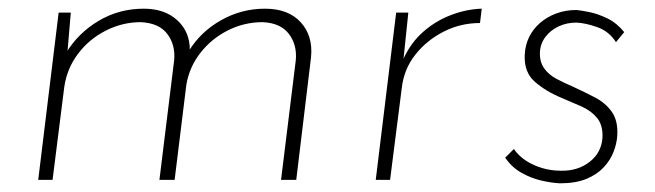

<svg xmlns="http://www.w3.org/2000/svg" viewBox="-20 -414 1507 442"><path d="M143 -385 134 -279 132 -292Q160 -338 207 -366Q254 -394 311 -394Q359 -394 388 -367.5Q417 -341 417 -299L415 -297Q442 -341 489 -367.5Q536 -394 590 -394Q644 -394 672.5 -362.5Q701 -331 696 -282L662 0H627L661 -276Q664 -311 645 -336Q626 -361 585 -363Q542 -363 504.5 -344Q467 -325 441.5 -292.5Q416 -260 409 -219L382 0H347L381 -276Q384 -311 365 -336Q346 -361 304 -363Q262 -363 223.5 -343.5Q185 -324 159.5 -290Q134 -256 128 -214L101 0H68L115 -385Z M920 -385 909 -279Q926 -316 954.5 -341Q983 -366 1018.5 -379.5Q1054 -393 1089 -394L1085 -361Q1040 -361 1001 -341Q962 -321 936 -288Q910 -255 905 -212L878 0H845L892 -385Z M1269 8Q1249 7 1225.5 1.5Q1202 -4 1180 -16.5Q1158 -29 1143 -51L1163 -71Q1174 -55 1191 -44Q1208 -33 1228.5 -27Q1249 -21 1271 -21Q1310 -20 1337.5 -41.5Q1365 -63 1367 -98Q1368 -126 1354.5 -142.5Q1341 -159 1318.5 -169Q1296 -179 1272 -189Q1236 -204 1211 -226Q1186 -248 1188 -288Q1189 -310 1198 -328.5Q1207 -347 1223 -361Q1239 -375 1260.5 -383Q1282 -391 1307 -391Q1318 -390 1337.5 -386Q1357 -382 1378.5 -371.5Q1400 -361 1417 -340L1398 -317Q1382 -342 1355 -351.5Q1328 -361 1307 -362Q1285 -362 1266.5 -353.5Q1248 -345 1236 -329.5Q1224 -314 1223 -294Q1222 -272 1232.5 -257Q1243 -242 1261 -232.5Q1279 -223 1300 -214Q1326 -202 1350 -189.5Q1374 -177 1388.5 -156.5Q1403 -136 1401 -102Q1400 -84 1392.5 -64.5Q1385 -45 1369.5 -28.5Q1354 -12 1329.5 -2Q1305 8 1269 8Z"/></svg>

Font: Josefin Sans ExtraLight
Style: Italic
Weight: 250
Italic angle: -7°
Designer: Santiago Orozco
Foundry: Typemade
Version: Version 2.000